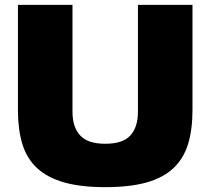

<svg xmlns="http://www.w3.org/2000/svg" viewBox="-20 -762 868 792"><path d="M414 10Q312 10 243 -10Q174 -30 132 -69.5Q90 -109 72 -168.5Q54 -228 54 -308V-742H279V-301Q279 -238 310.5 -203.5Q342 -169 414 -169Q487 -169 518 -203.5Q549 -238 549 -301V-742H774V-308Q774 -228 756 -168.5Q738 -109 696 -69Q654 -29 585 -9.5Q516 10 414 10Z"/></svg>

Font: Plata Sans Black
Style: Regular
Weight: 900
Designer: Pablo Impallari, Andres Torresi, & Cristiano Sobral
Foundry: Pablo Impallari, Andres Torresi, & Cristiano Sobral
Version: Version 1.00;December 28, 2019;FontCreator 12.0.0.2547 64-bi